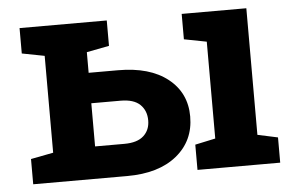

<svg xmlns="http://www.w3.org/2000/svg" viewBox="-43 -587 977 647"><g transform="rotate(-5 445.5 -264.0)"><path d="M263.2 -108.9H362.3Q406.2 -108.9 427.7 -128.7Q449.2 -148.4 449.2 -180.7Q449.2 -213.9 428 -234.4Q406.7 -254.9 362.3 -254.9H263.2ZM600.1 0V-85.4L668.9 -100.1V-427.7L592.8 -442.4V-528.3H811.5V-100.1L879.9 -85.4V0ZM362.3 -357.9Q469.7 -357.9 530.5 -309.8Q591.3 -261.7 591.3 -181.6Q591.3 -99.6 530.3 -49.8Q469.2 0 362.3 0H44.4V-85.4L120.6 -100.1V-427.7L44.4 -442.4V-528.3H339.4V-442.4L263.2 -427.7V-357.9Z"/></g></svg>

Font: Robotiche
Style: Bold
Weight: 700
Designer: Google
Version: Version 2.001